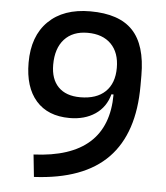

<svg xmlns="http://www.w3.org/2000/svg" viewBox="-51 -742 689 798"><g transform="rotate(5 293.0 -343.0)"><path d="M246.1 -247.1Q155.3 -247.1 106 -303.2Q56.6 -359.4 56.6 -461.9Q56.6 -572.8 119.4 -634.5Q182.1 -696.3 293.9 -696.3Q414.6 -696.3 471.4 -636.2Q528.3 -576.2 528.3 -449.2V-406.2Q528.3 -208 427.5 -104.2Q326.7 -0.5 120.1 9.8L110.4 -83Q419.4 -96.2 419.9 -360.4H411.1Q396.5 -306.2 352.8 -276.6Q309.1 -247.1 246.1 -247.1ZM282.7 -336.9Q350.6 -336.9 387.2 -372.1Q423.8 -407.2 423.8 -471.7Q423.8 -535.2 388.7 -570.8Q353.5 -606.4 290.5 -606.4Q228.5 -606.4 193.8 -568.4Q159.2 -530.3 159.2 -461.9Q159.2 -401.9 191.2 -369.4Q223.1 -336.9 282.7 -336.9Z"/></g></svg>

Font: CaskaydiaCove NFP
Style: Regular
Weight: 400
Designer: Aaron Bell
Foundry: Saja Typeworks
Version: Version 2111.001; VTT 6.35;Nerd Fonts 3.1.1